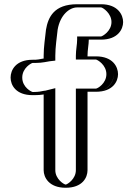

<svg xmlns="http://www.w3.org/2000/svg" viewBox="-20 -775 630 906"><path d="M134 -326H141C161 -326 182 -328 199 -332C201 -332 203 -332 206 -333V28C206 73 245 111 290 111C335 111 373 73 373 28V-342H433C478 -342 517 -381 517 -426C517 -471 478 -509 433 -509H373V-512C373 -539 379 -564 379 -588H457C502 -588 541 -626 541 -671C541 -716 502 -755 457 -755H344C266 -755 228 -702 217 -636C213 -597 206 -555 206 -512V-501C186 -499 167 -493 147 -493H134C88 -493 50 -454 50 -409C50 -364 88 -326 134 -326ZM141 -341H134C96 -341 65 -372 65 -409C65 -446 97 -478 134 -478H147C170 -478 189 -484 208 -486L221 -488V-512C221 -553 228 -595 232 -634C243 -696 276 -740 344 -740H457C493 -740 526 -707 526 -671C526 -635 494 -603 457 -603H364V-588C364 -566 358 -541 358 -512V-494H433C470 -494 502 -462 502 -425C502 -388 470 -357 433 -357H358V28C358 65 327 96 290 96C253 96 221 64 221 28V-352L202 -348C200 -348 199 -347 199 -347H197C181 -343 161 -341 141 -341ZM197 -347H199C199 -347 200 -348 202 -348L221 -352V28C221 64 253 96 290 96C327 96 358 65 358 28V-357H433C470 -357 502 -388 502 -425C502 -462 470 -494 433 -494H358V-512C358 -541 364 -566 364 -588V-603H457C494 -603 526 -635 526 -671C526 -707 493 -740 457 -740H344C276 -740 243 -696 232 -634C228 -595 221 -553 221 -512V-488L208 -486C189 -484 170 -478 147 -478H134C97 -478 65 -446 65 -409C65 -372 96 -341 134 -341H141C161 -341 181 -343 197 -347ZM141 -326H134C88 -326 50 -364 50 -409C50 -454 88 -493 134 -493H147C167 -493 185 -499 206 -501V-512C206 -555 213 -598 217 -636C228 -703 267 -755 344 -755H457C502 -755 541 -716 541 -671C541 -626 502 -588 457 -588H379C379 -564 373 -539 373 -512V-509H433C478 -509 517 -470 517 -425C517 -380 478 -342 433 -342H373V28C373 73 335 111 290 111C245 111 206 73 206 28V-333C203 -332 201 -332 199 -332C184 -328 161 -326 141 -326ZM141 -341H134C130 -341 85 -362 85 -409C85 -455 129 -478 134 -478H147C182 -478 204 -485 215 -486L241 -489V-512C241 -554 248 -596 252 -635C264 -705 308 -740 344 -740H457C466 -739 506 -712 506 -671C506 -628 464 -604 457 -603H344V-588C344 -565 338 -540 338 -512V-494H433C440 -493 482 -469 482 -425C482 -381 440 -357 433 -357H338V28C338 70 298 95 290 96C281 95 241 70 241 28V-359L193 -347H190C176 -344 161 -341 141 -341ZM141 -326C156 -326 174 -327 186 -329V28C186 62 211 111 290 111C369 111 393 63 393 28V-342H433C512 -342 537 -390 537 -425C537 -460 512 -509 433 -509H393V-512C393 -540 399 -565 399 -588H457C536 -588 561 -637 561 -671C561 -705 536 -755 457 -755H344C235 -755 207 -694 197 -635C193 -596 186 -554 186 -512V-499C165 -495 154 -493 147 -493H134C54 -493 30 -444 30 -409C30 -374 54 -326 134 -326Z"/></svg>

Font: Blanket
Style: Black
Weight: 900
Foundry: Cannot Into Space Fonts
Version: Version 0.9